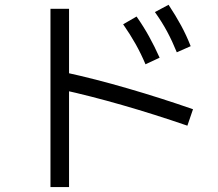

<svg xmlns="http://www.w3.org/2000/svg" viewBox="-20 -761 904 797"><path d="M491.2 -660.2 546.9 -692.4Q576.2 -650.4 598.6 -609.9Q621.1 -569.3 642.6 -521.5L584 -494.1Q565.4 -538.1 543 -578.1Q520.5 -618.2 491.2 -660.2ZM623 -710.9 679.7 -741.2Q710 -695.3 731.9 -654.8Q753.9 -614.3 771.5 -569.3L713.9 -543.9Q695.3 -589.8 673.8 -629.9Q652.3 -669.9 623 -710.9ZM233.4 -389.6 252.9 -460Q374 -433.6 510.3 -394Q646.5 -354.5 781.2 -307.6L757.8 -239.3Q622.1 -286.1 487.8 -324.7Q353.5 -363.3 233.4 -389.6ZM189.5 -724.6H266.6V15.6H189.5Z"/></svg>

Font: Pretendard GOV Variable
Style: Regular
Weight: 400
Designer: Base glyphs from Inter by Rasmus Andersson; Hangul glyphs from Noto Sans CJK(Source Han Sans) by Jang Soo-young and Kang
Foundry: Kil Hyung-jin
Version: Version 1.307;Glyphs 3.2 (3192)